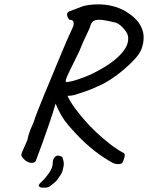

<svg xmlns="http://www.w3.org/2000/svg" viewBox="-20 -687 688 893"><path d="M147 60Q143 70 128 70.5Q113 71 96 58Q84 46 80.5 39.5Q77 33 84 17.5Q91 2 108 -37Q112 -61 122 -85.5Q132 -110 137 -120Q141 -134 153.5 -166.5Q166 -199 182.5 -239Q199 -279 214 -314.5Q229 -350 236 -368Q253 -408 271 -452Q289 -496 320 -563Q324 -573 322 -584Q320 -595 303 -595Q293 -606 292 -617.5Q291 -629 302 -634L368 -659Q415 -670 464.5 -665.5Q514 -661 558 -638Q606 -610 626.5 -579.5Q647 -549 648 -518Q649 -487 638 -459Q630 -438 607.5 -413Q585 -388 555.5 -363Q526 -338 494.5 -317.5Q463 -297 436 -286Q411 -274 383 -264Q355 -254 326 -245Q310 -241 288 -241Q266 -241 255 -245L238 -203Q228 -167 203.5 -96Q179 -25 147 60ZM544 74Q536 77 522.5 76Q509 75 486 60Q442 34 398 -3Q354 -40 299 -103Q278 -128 265 -150.5Q252 -173 236 -211L222 -265L253 -283L291 -247Q307 -212 331.5 -180Q356 -148 378 -123Q396 -102 427 -72.5Q458 -43 493 -16Q528 11 556 25Q562 30 559.5 41.5Q557 53 552.5 63Q548 73 544 74ZM288 -305Q311 -307 340.5 -317Q370 -327 401 -340Q430 -354 461.5 -372.5Q493 -391 519.5 -413.5Q546 -436 562 -461Q578 -486 576 -512Q576 -525 566.5 -539.5Q557 -554 543.5 -566Q530 -578 517 -582Q477 -592 453 -594.5Q429 -597 416.5 -590Q404 -583 399 -563Q399 -560 391 -543.5Q383 -527 371.5 -502Q360 -477 349 -449Q320 -390 305.5 -360.5Q291 -331 287.5 -320Q284 -309 288 -305ZM182 186Q172 186 167.5 184Q163 182 160 177Q160 170 174 158Q192 141 207.5 118.5Q223 96 225 77Q224 53 236.5 42Q249 31 270 43Q275 57 276.5 70Q278 83 270 110Q269 115 262.5 125.5Q256 136 248.5 146Q241 156 237 159Q235 161 229.5 165.5Q224 170 219 174Q214 178 211 180Q208 181 205.5 182.5Q203 184 198 185Q193 186 182 186Z"/></svg>

Font: Caveat Medium
Style: Regular
Weight: 500
Designer: Pablo Impallari
Foundry: Pablo Impallari
Version: Version 2.000